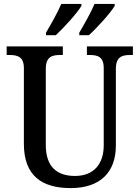

<svg xmlns="http://www.w3.org/2000/svg" viewBox="-20 -951 714 981"><path d="M385 -784V-771H434C476 -809 546 -886 566 -921V-931H463C444 -886 412 -830 385 -784ZM215 -784V-771H265C306 -809 376 -886 396 -921V-931H293C274 -886 242 -830 215 -784ZM341 10C494 10 572 -73 572 -207V-599C572 -661 604 -670 645 -670H659V-714H424V-670H438C479 -670 510 -661 510 -603V-209C510 -115 461 -52 363 -52C275 -52 214 -95 214 -210V-599C214 -661 246 -670 287 -670H301V-714H14V-670H29C69 -670 102 -661 102 -603V-216C102 -53 194 10 341 10Z"/></svg>

Font: Noto Serif Hebrew SemiCondensed Medium
Style: Regular
Weight: 500
Width: 4
Designer: Monotype Design Team
Foundry: Monotype Imaging Inc.
Version: Version 2.004